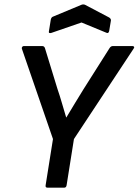

<svg xmlns="http://www.w3.org/2000/svg" viewBox="-20 -868 641 888"><path d="M200 0Q189 0 191 -11L225 -225L81 -643Q80 -648 83 -651.5Q86 -655 90 -655H175Q185 -655 188 -645L246 -456Q257 -424 266.5 -391Q276 -358 286 -325H287Q307 -358 326.5 -390.5Q346 -423 366 -455L487 -646Q493 -655 502 -655H593Q598 -655 600 -651.5Q602 -648 598 -643L322 -225L288 -11Q286 0 277 0ZM218 -716Q212 -714 208.5 -715.5Q205 -717 206 -722L215 -778Q218 -789 225 -791L357 -846Q365 -849 373 -846L485 -787Q494 -781 493 -773L485 -725Q482 -711 471 -717L357 -764Z"/></svg>

Font: Sofia Sans SemiBold
Style: Italic
Weight: 600
Italic angle: -9°
Designer: Botio Nikoltchev, Ani Petrova
Foundry: lettersoup
Version: Version 4.100-B